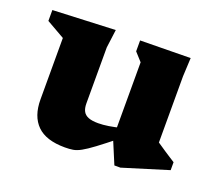

<svg xmlns="http://www.w3.org/2000/svg" viewBox="-94 -649 911 796"><g transform="rotate(20 361.0 -251.0)"><path d="M280.5 -189Q280.5 -167.5 287.8 -154.2Q295 -141 311 -134.8Q327 -128.5 354 -128.5Q375 -128.5 400.2 -132.5Q425.5 -136.5 450.5 -143L460 -99Q410 -59 379.5 -36.2Q349 -13.5 329.5 -2.8Q310 8 294.2 10.5Q278.5 13 258.5 13Q175.5 13 135.8 -26.2Q96 -65.5 96 -139.5V-410.5L15.5 -456.5V-504.5L291 -516.5L280.5 -436ZM477.5 13 433.5 -92V-426L400.5 -462.5V-510.5L622.5 -513.5L618.5 -431.5V-139.5Q623 -136.5 633.8 -129.2Q644.5 -122 657.5 -113.2Q670.5 -104.5 682.8 -96.8Q695 -89 703.5 -83.5V-48.5L504 13Z"/></g></svg>

Font: Newsreader 7pt
Style: Bold
Weight: 700
Designer: Hugues Gentile
Foundry: Production Type
Version: Version 1.003